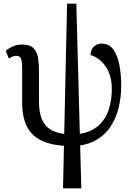

<svg xmlns="http://www.w3.org/2000/svg" viewBox="-20 -780 731 1039"><path d="M321 239 343 -760H393L420 239ZM364 10Q296 10 245.5 -4Q195 -18 163 -46.5Q131 -75 115.5 -119Q100 -163 100 -222V-397Q100 -445 94 -461.5Q88 -478 69 -478Q60 -478 49.5 -474.5Q39 -471 28 -463L11 -505Q29 -520 50.5 -529.5Q72 -539 101 -539Q143 -539 162 -518.5Q181 -498 186 -465.5Q191 -433 191 -395V-228Q191 -165 210.5 -126.5Q230 -88 269.5 -70.5Q309 -53 368 -53Q427 -53 468 -71.5Q509 -90 535 -123.5Q561 -157 573 -202Q585 -247 585 -299Q585 -342 574 -374.5Q563 -407 545.5 -429Q528 -451 508.5 -464Q489 -477 470 -482Q470 -511 487.5 -527.5Q505 -544 529 -544Q571 -544 594 -511Q617 -478 626.5 -426Q636 -374 636 -316Q636 -254 621.5 -195.5Q607 -137 575.5 -91Q544 -45 492 -17.5Q440 10 364 10Z"/></svg>

Font: Noto Serif SemiCondensed
Style: Regular
Weight: 400
Width: 4
Designer: Monotype Design Team
Foundry: Monotype Imaging Inc.
Version: Version 2.013